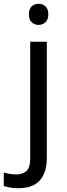

<svg xmlns="http://www.w3.org/2000/svg" viewBox="-75 -757 353 1017"><path d="M22 240Q-3 240 -22 236.5Q-41 233 -55 228V157Q-40 161 -24 164Q-8 167 11 167Q43 167 64 149.5Q85 132 85 83V-536H173V80Q173 130 157 166Q141 202 108 221Q75 240 22 240ZM78 -681Q78 -710 93 -723.5Q108 -737 130 -737Q150 -737 165.5 -723.5Q181 -710 181 -681Q181 -653 165.5 -639Q150 -625 130 -625Q108 -625 93 -639Q78 -653 78 -681Z"/></svg>

Font: Noto Sans Lisu
Style: Regular
Weight: 400
Designer: Monotype Design Team. David Williams.
Foundry: Monotype Imaging Inc.
Version: Version 2.102